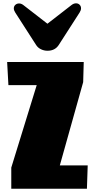

<svg xmlns="http://www.w3.org/2000/svg" viewBox="-20 -1160 581 1180"><path d="M23.9 0ZM202.1 -883.3 73.7 -1083Q64.9 -1096.7 64.9 -1108.4Q64.9 -1121.6 74.2 -1130.1Q83.5 -1138.7 97.2 -1138.7Q110.8 -1138.7 123.5 -1128.9L271.5 -1014.2L419.4 -1128.9Q433.1 -1139.6 447.3 -1139.6Q460.4 -1139.6 469.2 -1130.9Q478 -1122.1 478 -1108.9Q478 -1096.7 469.2 -1083L340.8 -883.3Q317.9 -848.1 272 -848.1Q251 -848.1 231.9 -857.2Q212.9 -866.2 202.1 -883.3ZM494.6 -778.8 491.2 -655.3 347.7 -143.6H519L514.2 0H49.3V-129.9L205.6 -636.7H31.7L23.9 -778.8Z"/></svg>

Font: Coda ExtraBold
Style: Regular
Weight: 800
Version: Version 2.001; ttfautohint (v0.8) -r 50 -G 200 -x